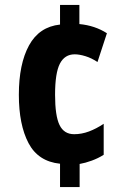

<svg xmlns="http://www.w3.org/2000/svg" viewBox="-20 -744 517 774"><path d="M300 -647Q363 -641 411 -610L373 -494Q349 -510 324.5 -517.5Q300 -525 281 -525Q241 -525 221.5 -487.5Q202 -450 202 -362Q202 -277 220 -240Q238 -203 279 -203Q309 -203 338.5 -214Q368 -225 398 -245V-120Q376 -106 350 -96.5Q324 -87 301 -83V10H222V-84Q134 -93 95 -167Q56 -241 56 -362Q56 -486 97 -561Q138 -636 222 -645V-724H300Z"/></svg>

Font: Noto Sans Gurmukhi ExtraCondensed ExtraBold
Style: Regular
Weight: 800
Width: 2
Designer: Jelle Bosma - Monotype Design Team
Foundry: Monotype Imaging Inc.
Version: Version 2.004; ttfautohint (v1.8.4.7-5d5b)